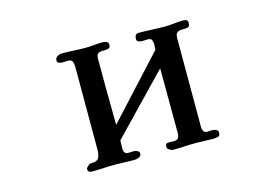

<svg xmlns="http://www.w3.org/2000/svg" viewBox="-73 -653 1147 800"><g transform="rotate(-15 500.0 -253.0)"><path d="M789 -19Q789 -27 780.5 -31Q772 -35 766 -35Q760 -35 754.5 -34.5Q749 -34 743 -34Q730 -34 726 -42.5Q722 -51 722 -61V-443Q722 -463 731.5 -468Q741 -473 753.5 -472.5Q766 -472 775.5 -474.5Q785 -477 785 -492Q785 -502 779 -505Q773 -508 765 -508Q745 -508 725 -505.5Q705 -503 685 -503Q657 -503 629.5 -504.5Q602 -506 574 -506Q563 -506 559 -500Q555 -494 555 -484Q555 -474 563.5 -471.5Q572 -469 579 -469Q585 -469 590.5 -469.5Q596 -470 602 -470Q615 -470 619 -462.5Q623 -455 623 -444Q623 -438 622.5 -432Q622 -426 622 -420L383 -160Q382 -231 381.5 -302.5Q381 -374 381 -445Q381 -464 390 -468.5Q399 -473 411.5 -472.5Q424 -472 433 -474.5Q442 -477 442 -492Q442 -500 433.5 -503.5Q425 -507 418 -507Q399 -507 380.5 -505Q362 -503 344 -503Q319 -503 293.5 -504.5Q268 -506 242 -506Q232 -506 222 -500.5Q212 -495 212 -484Q212 -474 220.5 -471.5Q229 -469 236 -469Q241 -469 246.5 -469.5Q252 -470 257 -470Q274 -470 277.5 -459.5Q281 -449 281 -436V-84Q281 -58 274 -45Q267 -32 238 -32Q234 -32 226 -25Q218 -18 218 -13Q218 2 236 2Q262 2 287 0.5Q312 -1 337 -1Q357 -1 377.5 0Q398 1 418 1Q428 1 438.5 -3.5Q449 -8 449 -19Q449 -27 440.5 -31Q432 -35 426 -35Q420 -35 414.5 -34.5Q409 -34 403 -34Q390 -34 386 -41Q382 -48 382 -59Q382 -67 382.5 -76Q383 -85 383 -93L621 -340Q621 -270 621.5 -201Q622 -132 622 -62Q622 -47 617 -39.5Q612 -32 596 -32Q585 -32 573 -32.5Q561 -33 561 -16Q561 -9 570 -3.5Q579 2 586 2Q610 2 634 0.5Q658 -1 682 -1Q701 -1 720 0Q739 1 758 1Q770 1 779.5 -1.5Q789 -4 789 -19Z"/></g></svg>

Font: UoqMunThenKhung
Style: Regular
Weight: 400
Designer: Font-Kai, 金井和夫, 宇文滿月
Foundry: Kazuo Kanai, Moonlit Owen
Version: Version 1.197